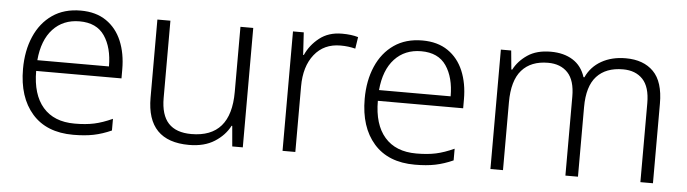

<svg xmlns="http://www.w3.org/2000/svg" viewBox="-40 -692 3048 852"><g transform="rotate(5 1484.0 -266.0)"><path d="M290 -542Q358 -542 404 -510.5Q450 -479 473 -424Q496 -369 496 -298V-258H116Q116 -153 165 -96.5Q214 -40 306 -40Q356 -40 393 -48Q430 -56 474 -76V-24Q434 -6 395 2Q356 10 304 10Q185 10 121 -63Q57 -136 57 -262Q57 -343 84.5 -406.5Q112 -470 164 -506Q216 -542 290 -542ZM289 -494Q216 -494 170.5 -445Q125 -396 117 -306H436Q436 -390 400.5 -442Q365 -494 289 -494Z M1059 -532V0H1012L1004 -91H1001Q979 -48 933.5 -19Q888 10 820 10Q632 10 632 -184V-532H690V-188Q690 -112 724 -75.5Q758 -39 826 -39Q1002 -39 1002 -242V-532Z M1454 -541Q1496 -541 1526 -532L1518 -480Q1502 -484 1486 -486Q1470 -488 1452 -488Q1378 -488 1335.5 -434.5Q1293 -381 1293 -292V0H1236V-532H1284L1290 -432H1293Q1313 -477 1353.5 -509Q1394 -541 1454 -541Z M1812 -542Q1880 -542 1926 -510.5Q1972 -479 1995 -424Q2018 -369 2018 -298V-258H1638Q1638 -153 1687 -96.5Q1736 -40 1828 -40Q1878 -40 1915 -48Q1952 -56 1996 -76V-24Q1956 -6 1917 2Q1878 10 1826 10Q1707 10 1643 -63Q1579 -136 1579 -262Q1579 -343 1606.5 -406.5Q1634 -470 1686 -506Q1738 -542 1812 -542ZM1811 -494Q1738 -494 1692.5 -445Q1647 -396 1639 -306H1958Q1958 -390 1922.5 -442Q1887 -494 1811 -494Z M2718 -542Q2797 -542 2841.5 -497Q2886 -452 2886 -355V0H2830V-352Q2830 -424 2798 -458Q2766 -492 2710 -492Q2634 -492 2593 -447.5Q2552 -403 2552 -310V0H2496V-352Q2496 -424 2464 -458Q2432 -492 2376 -492Q2300 -492 2259 -445.5Q2218 -399 2218 -302V0H2162V-532H2208L2216 -448H2220Q2240 -487 2280.5 -514.5Q2321 -542 2384 -542Q2442 -542 2482 -517Q2522 -492 2538 -442H2542Q2564 -490 2610 -516Q2656 -542 2718 -542Z"/></g></svg>

Font: BC Sans Light
Style: Regular
Weight: 300
Designer: Monotype Design Team
Foundry: Monotype Imaging Inc.
Version: Version 2.000;GOOG;noto-source:20170915:90ef993387c0